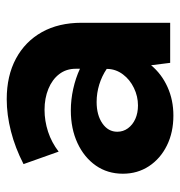

<svg xmlns="http://www.w3.org/2000/svg" viewBox="-2 -536 548 585"><g transform="rotate(-90 272.5 -244.0)"><path d="M495.1 0H373L365.7 -58.1Q338.9 -25.9 299.3 -8.1Q259.8 9.8 212.4 9.8Q161.1 9.8 121.1 -10Q81.1 -29.8 58.1 -64.7Q35.2 -99.6 35.2 -144Q35.2 -190.9 60.1 -226.6Q85 -262.2 128.7 -282.5Q172.4 -302.7 228 -302.7Q260.7 -302.7 293.7 -295.4Q326.7 -288.1 355 -274.9V-287.6Q355 -316.9 338.6 -338.1Q322.3 -359.4 293.7 -371.1Q265.1 -382.8 230 -382.8Q196.3 -382.8 163.3 -372.1Q130.4 -361.3 102.5 -339.8L64.5 -446.8Q113.8 -472.2 164.3 -485.1Q214.8 -498 262.2 -498Q333.5 -498 385.7 -470Q438 -441.9 466.6 -390.9Q495.1 -339.8 495.1 -270ZM243.2 -98.1Q271 -98.1 296.4 -110.4Q321.8 -122.6 337.6 -143.6Q353.5 -164.6 354.5 -189.9V-193.4Q333 -208 306.9 -216.1Q280.8 -224.1 253.9 -224.1Q213.9 -224.1 188.5 -206.5Q163.1 -189 163.1 -161.1Q163.1 -143.1 173.6 -128.7Q184.1 -114.3 202.1 -106.2Q220.2 -98.1 243.2 -98.1Z"/></g></svg>

Font: Kumbh Sans
Style: Bold
Weight: 700
Version: Version 1.005